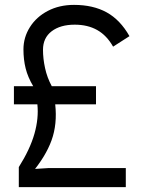

<svg xmlns="http://www.w3.org/2000/svg" viewBox="-20 -766 590 786"><path d="M133 -339H37V-413H116Q94 -450 85 -486Q76 -522 76 -564Q76 -613 102.5 -655Q129 -697 176 -721.5Q223 -746 283 -746Q361 -746 416.5 -715.5Q472 -685 510 -618L443 -575Q417 -621 378 -643Q339 -665 286 -665Q227 -665 191.5 -638Q156 -611 156 -562Q156 -526 164.5 -487Q173 -448 192 -413H373V-339H206Q215 -258 191 -191.5Q167 -125 107 -54L84 -72L179 -78H495V0H57V-82Q103 -155 121 -218.5Q139 -282 133 -339Z"/></svg>

Font: Kreadon
Style: Regular
Weight: 400
Designer: kohakuno
Foundry: StudioGnu
Version: Version 1.000;Glyphs 3.1.2 (3151)